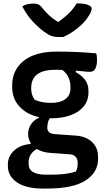

<svg xmlns="http://www.w3.org/2000/svg" viewBox="-20 -850 640 1120"><path d="M349 -634H321Q299 -634 282 -639.5Q265 -645 237 -665Q203 -690 169 -727Q135 -764 110 -813Q124 -822 140 -825.5Q156 -829 177 -829Q196 -829 207 -822.5Q218 -816 233 -796Q248 -778 266.5 -760.5Q285 -743 317 -723H322Q362 -752 387.5 -778.5Q413 -805 427 -830H433Q474 -830 494.5 -821Q515 -812 515 -800Q515 -792 509.5 -778.5Q504 -765 490 -746Q467 -712 426.5 -681Q386 -650 349 -634ZM144 -68Q144 -98 160 -123.5Q176 -149 207 -163V-167Q137 -182 94 -228Q51 -274 51 -344V-352Q51 -441 118 -495Q185 -549 312 -549Q376 -549 428.5 -546.5Q481 -544 541 -539Q546 -526 546 -500Q546 -470 536.5 -450.5Q527 -431 504 -431Q488 -431 469 -433.5Q450 -436 422 -438V-429Q456 -411 476 -384.5Q496 -358 496 -320V-311Q496 -263 468 -229Q440 -195 391 -177.5Q342 -160 280 -160Q275 -160 270 -160Q262 -147 259 -133Q256 -119 256 -104Q256 -73 295 -68L422 -59Q481 -55 516.5 -22Q552 11 552 65V78Q552 155 479.5 202.5Q407 250 252 250H232Q131 250 78.5 213.5Q26 177 26 119V108Q26 61 63 27.5Q100 -6 159 -10V-16Q144 -40 144 -68ZM182 -268Q203 -259 225.5 -254.5Q248 -250 280 -250Q332 -250 361.5 -272Q391 -294 391 -335V-344Q391 -368 381.5 -394Q372 -420 344 -442Q324 -443 303 -443Q162 -443 162 -337V-331Q162 -317 166.5 -300.5Q171 -284 182 -268ZM249 169H272Q319 169 354.5 165Q390 161 422 151Q433 133 433 106V97Q433 78 421 64.5Q409 51 386 50L274 42Q228 39 195 19Q147 46 147 97V107Q147 169 249 169Z"/></svg>

Font: Recursive Sn Csl St SmB
Style: Regular
Weight: 600
Version: Version 1.079;hotconv 1.0.112;makeotfexe 2.5.65598; ttfautoh